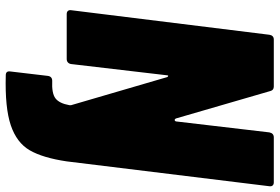

<svg xmlns="http://www.w3.org/2000/svg" viewBox="-168 -572 946 649"><g transform="rotate(90 304.5 -247.0)"><path d="M444 -700H596Q603 -700 606.5 -696Q610 -692 609 -685L525 0Q513 81 487.5 125Q462 169 403 189Q344 209 234 206Q219 206 221 191L236 64Q238 49 253 49Q295 51 312 38Q329 25 335 -9V-15L240 -340Q238 -343 236 -343Q234 -343 234 -339L196 -15Q195 -8 190.5 -4Q186 0 179 0H27Q20 0 16.5 -4Q13 -8 14 -15L97 -685Q98 -692 102 -696Q106 -700 113 -700H272Q284 -700 287 -689L380 -369Q382 -365 385 -365Q389 -365 390 -370L427 -685Q430 -700 444 -700Z"/></g></svg>

Font: Barlow Semi Condensed Black
Style: Italic
Weight: 900
Width: 4
Italic angle: -7°
Designer: Jeremy Tribby
Foundry: Tribby Type
Version: Version 1.408